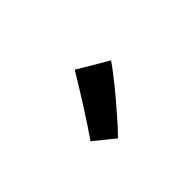

<svg xmlns="http://www.w3.org/2000/svg" viewBox="-27 -1321 653 653"><g transform="rotate(45 300.0 -994.0)"><path d="M395 -872Q376 -885 347.5 -904Q319 -923 288 -942.5Q257 -962 229.5 -979Q202 -996 185 -1006L250 -1116Q270 -1102 297.5 -1080.5Q325 -1059 354 -1034.5Q383 -1010 409.5 -986.5Q436 -963 454 -945Z"/></g></svg>

Font: Mochiy Pop One
Style: Regular
Weight: 400
Designer: FONTDASU
Foundry: FONTDASU / Google Inc. / Adobe
Version: Version 2.000